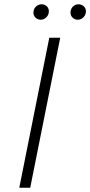

<svg xmlns="http://www.w3.org/2000/svg" viewBox="-20 -876 421 896"><path d="M70 0 210 -700H261L121 0ZM343 -784Q329 -784 319 -793.5Q309 -803 309 -817Q309 -834 320 -845Q331 -856 346 -856Q360 -856 370.5 -847Q381 -838 381 -823Q381 -807 369.5 -795.5Q358 -784 343 -784ZM170 -784Q156 -784 146 -793.5Q136 -803 136 -817Q136 -834 147.5 -845Q159 -856 174 -856Q188 -856 198 -847Q208 -838 208 -823Q208 -807 196.5 -795.5Q185 -784 170 -784Z"/></svg>

Font: Montserrat Thin Light
Style: Italic
Weight: 300
Italic angle: -11.3°
Version: Version 9.000